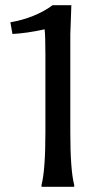

<svg xmlns="http://www.w3.org/2000/svg" viewBox="-20 -720 414 740"><path d="M251 -587V-210Q251 -65 266 -7V0H140V-7Q155 -65 155 -210V-509Q155 -582 152 -607Q84 -592 28 -589L20 -634Q116 -651 183 -700H255Z"/></svg>

Font: Asul
Style: Regular
Weight: 400
Version: Version 1.001